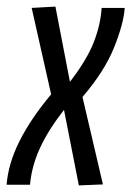

<svg xmlns="http://www.w3.org/2000/svg" viewBox="-37 -560 398 582"><path d="M271 -536H341Q338 -489 309 -416.5Q280 -344 213 -266L275 -1L202 2L157 -227Q110 -167 84.5 -112Q59 -57 54 0H-17Q-12 -64 22 -132Q56 -200 118 -274L59 -536L131 -540L175 -312Q226 -378 247 -431.5Q268 -485 271 -536Z"/></svg>

Font: Georama Condensed
Style: Italic
Weight: 400
Width: 3
Italic angle: -9°
Designer: Jean-Baptiste Levee
Foundry: Production Type
Version: Version 1.000